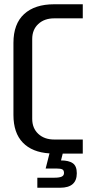

<svg xmlns="http://www.w3.org/2000/svg" viewBox="-20 -720 428 900"><path d="M155 113H235Q258 113 269 108Q280 103 280 91Q280 78 272 74Q264 70 246 70H194L212 -1Q131 -6 87 -51.5Q43 -97 43 -181V-519Q43 -608 93 -654Q143 -700 234 -700H368V-634H234Q188 -634 159.5 -607.5Q131 -581 131 -537V-163Q131 -119 159.5 -92.5Q188 -66 234 -66H368V0H274L266 32Q302 32 321 45Q340 58 340 92Q340 160 262 160H155Z"/></svg>

Font: Homenaje
Style: Regular
Weight: 400
Designer: Constanza Artigas Preller, Agustina Mingote
Foundry: Constanza Artigas Preller, Agustina Mingote
Version: Version 1.100